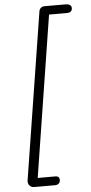

<svg xmlns="http://www.w3.org/2000/svg" viewBox="-66 -882 519 1098"><g transform="rotate(-5 194.0 -332.5)"><path d="M84 180H204C224 180 234 168 234 152C234 140 229 130 210 130H109L255 -795H357C376 -795 388 -803 388 -821C388 -837 375 -845 354 -845H232C216 -845 204 -833 202 -819L50 140C47 162 62 180 84 180Z"/></g></svg>

Font: SN Pro Light
Style: Italic
Weight: 300
Italic angle: -8.99998°
Designer: Tobias Whetton
Foundry: Supernotes
Version: Version 1.001;Glyphs 3.2 (3249)